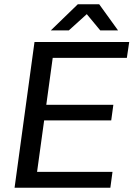

<svg xmlns="http://www.w3.org/2000/svg" viewBox="-20 -876 623 896"><path d="M48 0H495L505 -74H153L186 -314H499L509 -387H196L226 -606H572L583 -680H141ZM217 -734H301L385 -810L448 -734H531L443 -856H343Z"/></svg>

Font: Ronzino Oblique
Style: Italic
Weight: 400
Italic angle: -8°
Designer: Nunzio Mazzaferro
Foundry: Collletttivo
Version: Version 1.000;Glyphs 3.3 (3337)